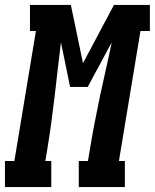

<svg xmlns="http://www.w3.org/2000/svg" viewBox="-58 -755 625 775"><path d="M-38 0V-105H0L87 -630H63V-735H228L277 -500L402 -735H547V-630H509L422 -105H446V0H260V-105H297L304 -147Q313 -202 323.5 -257Q334 -312 345.5 -366.5Q357 -421 369.5 -475.5Q382 -530 393 -584L296 -404H225L188 -584Q181 -530 175 -475Q169 -420 162.5 -365.5Q156 -311 148.5 -256Q141 -201 132 -147L125 -105H149V0Z"/></svg>

Font: Iosevka Slab Extrabold
Style: Italic
Weight: 800
Italic angle: -9°
Monospace: yes
Designer: Belleve Invis
Foundry: Belleve Invis
Version: Version 11.1.0; ttfautohint (v1.8.3)